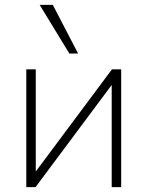

<svg xmlns="http://www.w3.org/2000/svg" viewBox="-20 -769 606 789"><path d="M88 0V-484H127V-32H103L440 -484H478V0H439V-452H463L126 0ZM265 -549 143 -749H197L301 -549Z"/></svg>

Font: Nunito Sans 12pt ExtraLight
Style: Regular
Weight: 200
Designer: Vernon Adams
Foundry: Vernon Adams
Version: Version 3.101;gftools[0.9.27]